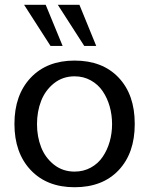

<svg xmlns="http://www.w3.org/2000/svg" viewBox="-20 -764 620 798"><path d="M445.8 -248Q445.8 -286.6 435.8 -321.8Q425.8 -356.9 406.7 -385Q387.7 -413.1 357.4 -429.9Q327.1 -446.8 290 -446.8Q240.7 -446.8 204.3 -417.7Q168 -388.7 150.9 -344.5Q133.8 -300.3 133.8 -248Q133.8 -196.3 150.9 -152.3Q168 -108.4 204.3 -79.6Q240.7 -50.8 290 -50.8Q327.1 -50.8 357.4 -67.4Q387.7 -84 406.7 -112.1Q425.8 -140.1 435.8 -175Q445.8 -210 445.8 -248ZM540 -250V-248Q540 -127.4 473.1 -56.6Q406.2 14.2 290 14.2Q174.8 14.2 107.4 -57.4Q40 -128.9 40 -249Q40 -369.1 107.4 -440.7Q174.8 -512.2 290 -512.2Q406.2 -512.2 473.1 -441.4Q540 -370.6 540 -250ZM240.2 -573.2H189.9L80.1 -744.1H169.9ZM379.9 -573.2H330.1L220.2 -744.1H310.1Z"/></svg>

Font: Perun
Style: Regular
Weight: 400
Version: Version 1.0000